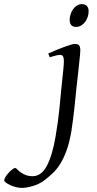

<svg xmlns="http://www.w3.org/2000/svg" viewBox="-208 -671 473 935"><path d="M183.1 -424.8Q183.1 -419.4 181.9 -406Q180.7 -392.6 178.7 -374.5Q176.8 -356.4 174.6 -335.7Q172.4 -314.9 170.2 -295.2Q168 -275.4 166 -258.5Q164.1 -241.7 163.1 -231Q161.1 -213.9 159.2 -192.1Q157.2 -170.4 154.3 -145Q151.4 -119.6 147.9 -91.1Q144.5 -62.5 139.6 -32.2Q129.9 24.9 115.5 63.7Q101.1 102.5 84 129.2Q66.9 155.8 47.6 173.6Q28.3 191.4 8.3 207Q-4.9 217.3 -20.5 224.4Q-36.1 231.4 -51.3 235.8Q-66.4 240.2 -79.6 242.2Q-92.8 244.1 -101.6 244.1Q-115.2 244.1 -130.4 240.2Q-145.5 236.3 -158.2 230.5Q-170.9 224.6 -179.2 218.3Q-187.5 211.9 -187.5 207Q-187.5 200.7 -181.2 190.4Q-174.8 180.2 -166 170.7Q-157.2 161.1 -148.2 154.1Q-139.2 147 -134.3 147Q-130.4 147 -124.5 153.3Q-118.7 159.7 -108.9 167Q-99.1 174.3 -84.5 180.7Q-69.8 187 -48.3 187Q-6.8 187 20 136.7Q46.9 86.4 62.5 -5.4Q68.8 -41.5 73.2 -74.2Q77.6 -106.9 80.6 -134.8Q83.5 -162.6 85.4 -184.3Q87.4 -206.1 88.9 -220.2Q89.4 -228 90.8 -241Q92.3 -253.9 93.8 -268.8Q95.2 -283.7 96.9 -299.6Q98.6 -315.4 100.1 -329.6Q101.6 -343.8 102.3 -354.7Q103 -365.7 103 -371.1Q103 -382.3 101.6 -388.9Q100.1 -395.5 97.4 -398.7Q94.7 -401.9 91.1 -402.8Q87.4 -403.8 83 -403.8Q78.6 -403.8 70.6 -402.1Q62.5 -400.4 54.2 -397.9Q44.9 -395.5 34.2 -392.1L26.9 -410.2Q47.4 -419.4 67.9 -428Q88.4 -436.5 106 -442.9Q123.5 -449.2 136.7 -453.1Q149.9 -457 155.8 -457Q169.4 -457 176.3 -451.2Q183.1 -445.3 183.1 -424.8ZM223.6 -616.2Q223.6 -602.5 219.2 -589.1Q214.8 -575.7 206.8 -564.7Q198.7 -553.7 187.5 -546.9Q176.3 -540 162.6 -540Q131.3 -540 131.3 -574.2Q131.3 -587.4 135.5 -600.8Q139.6 -614.3 147.5 -625.5Q155.3 -636.7 166.3 -643.8Q177.2 -650.9 191.4 -650.9Q206.5 -650.9 215.1 -641.8Q223.6 -632.8 223.6 -616.2Z"/></svg>

Font: Gentium Plus Phon
Style: Italic
Weight: 400
Italic angle: -8°
Designer: J. Victor Gaultney, Annie Olsen, Iska Routamaa, Becca Hirsbrunner
Foundry: SIL International
Version: Version 5.000